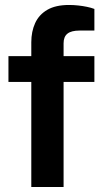

<svg xmlns="http://www.w3.org/2000/svg" viewBox="-20 -753 408 773"><path d="M106 0V-423H14V-527H106V-583Q106 -626 121.5 -660Q137 -694 170.5 -713.5Q204 -733 258 -733Q276 -733 294.5 -731Q313 -729 330 -725.5Q347 -722 360 -717V-630H301Q267 -630 251.5 -617.5Q236 -605 236 -579V-527H360V-423H236V0Z"/></svg>

Font: Archivo SemiExpanded SemiBold
Style: Regular
Weight: 600
Width: 6
Designer: Hector Gatti
Foundry: Omnibus-Type
Version: Version 2.001